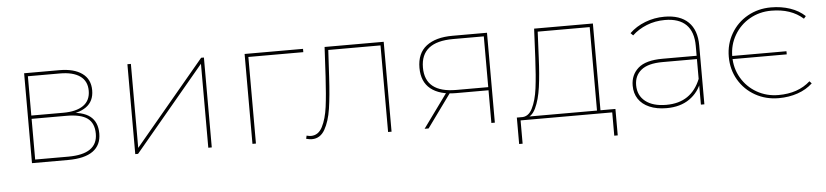

<svg xmlns="http://www.w3.org/2000/svg" viewBox="-41 -743 4733 1100"><g transform="rotate(-5 2325.0 -193.0)"><path d="M117 -517H320Q403 -517 450 -483.5Q497 -450 497 -386Q497 -323 452 -291Q407 -259 330 -259L343 -268Q432 -268 474 -235Q516 -202 516 -136Q516 -69 468 -34.5Q420 0 324 0H117ZM496 -136Q496 -197 458 -225Q420 -253 337 -253H137V-19H327Q496 -19 496 -136ZM477 -385Q477 -441 436.5 -469.5Q396 -498 321 -498H137V-272H321Q396 -272 436.5 -300.5Q477 -329 477 -385Z M711 -517H731V-34L1135 -517H1151V0H1131V-483L727 0H711Z M1385 -517H1721V-498H1397L1405 -506V0H1385Z M1694 -2 1698 -20Q1714 -16 1723 -16Q1766 -16 1789 -61Q1812 -106 1821 -174Q1830 -242 1836 -348L1845 -517H2185V0H2165V-506L2173 -498H1857L1865 -506L1856 -344Q1850 -234 1839 -162Q1828 -90 1801.5 -43.5Q1775 3 1727 3Q1714 3 1694 -2Z M2759 -196 2767 -188H2572Q2478 -188 2427 -229Q2376 -270 2376 -350Q2376 -434 2430 -475.5Q2484 -517 2580 -517H2779V0H2759ZM2520 -200H2543L2398 0H2375ZM2759 -506 2767 -498H2582Q2396 -498 2396 -350Q2396 -278 2441 -242Q2486 -206 2575 -206H2767L2759 -199Z M3042 -349 3050 -517H3388V-10H3368V-498H3069L3062 -349Q3058 -253 3048 -181Q3038 -109 3015 -60.5Q2992 -12 2952 -10L2931 -18Q2973 -15 2996 -60.5Q3019 -106 3028 -175.5Q3037 -245 3042 -349ZM2907 -18H3474V134H3454V0H2927V134H2907Z M3964 -123V-140V-338Q3964 -419 3922.5 -460Q3881 -501 3800 -501Q3744 -501 3695.5 -481.5Q3647 -462 3612 -429L3598 -443Q3635 -479 3688 -499.5Q3741 -520 3799 -520Q3889 -520 3936.5 -473.5Q3984 -427 3984 -339V0H3964ZM3584 -142Q3584 -204 3627.5 -242.5Q3671 -281 3768 -281H3975V-262H3767Q3683 -262 3643.5 -230Q3604 -198 3604 -143Q3604 -84 3647 -50Q3690 -16 3767 -16Q3840 -16 3889 -49.5Q3938 -83 3964 -148L3974 -135Q3952 -71 3899 -34Q3846 3 3767 3Q3710 3 3668.5 -15Q3627 -33 3605.5 -65.5Q3584 -98 3584 -142Z M4147 -259Q4147 -332 4182 -392Q4217 -452 4277.5 -486Q4338 -520 4412 -520Q4471 -520 4521.5 -503Q4572 -486 4607 -453L4595 -439Q4526 -501 4412 -501Q4344 -501 4288 -469Q4232 -437 4199.5 -381.5Q4167 -326 4167 -259Q4167 -191 4199.5 -135.5Q4232 -80 4288 -48Q4344 -16 4412 -16Q4525 -16 4595 -79L4607 -66Q4572 -33 4521.5 -15.5Q4471 2 4412 2Q4338 2 4277.5 -32Q4217 -66 4182 -125.5Q4147 -185 4147 -259ZM4160 -262H4479V-244H4160Z"/></g></svg>

Font: iiserrat Thin
Style: Regular
Weight: 100
Designer: Akira Ohta
Foundry: Akira Ohta
Version: Version 1.200;Glyphs 3.3.1 (3343)